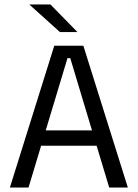

<svg xmlns="http://www.w3.org/2000/svg" viewBox="-20 -845 620 865"><path d="M24.5 0 224.5 -639H355.5L556 0H472L296.5 -583H284L108.5 0ZM144.5 -188.5V-257.5H435.5V-188.5ZM207 -825 328 -701.5V-700.5H250L113.5 -823.5V-825Z"/></svg>

Font: Anek Gurmukhi
Style: Regular
Weight: 400
Designer: Sarang Kulkarni (Gurmukhi), Yesha Goshar (Latin)
Foundry: Ek Type
Version: Version 1.003